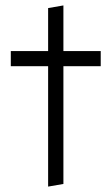

<svg xmlns="http://www.w3.org/2000/svg" viewBox="-20 -691 413 711"><path d="M353 -502H214.8V-670.9L158.2 -661.1V-502H20V-445.8H158.2V0L214.8 -9.8V-445.8H353Z"/></svg>

Font: Comic Neue Angular
Style: Regular
Weight: 400
Designer: Craig Rozynski
Foundry: Craig Rozynski
Version: Version 2.003